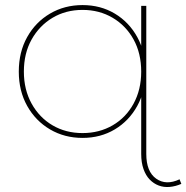

<svg xmlns="http://www.w3.org/2000/svg" viewBox="-20 -540 734 756"><path d="M305 3Q234 3 177 -30.5Q120 -64 87 -123Q54 -182 54 -258Q54 -335 87 -394Q120 -453 177 -486.5Q234 -520 305 -520Q376 -520 432 -486.5Q488 -453 520.5 -394Q553 -335 553 -258Q553 -182 520.5 -123Q488 -64 432 -30.5Q376 3 305 3ZM305 -16Q371 -16 423.5 -46.5Q476 -77 506 -132Q536 -187 536 -258Q536 -330 506 -384.5Q476 -439 423.5 -470Q371 -501 305 -501Q239 -501 187 -470Q135 -439 104.5 -384.5Q74 -330 74 -258Q74 -187 104.5 -132Q135 -77 187 -46.5Q239 -16 305 -16ZM536 -187 546 -257 536 -327V-517H556V66Q556 136 595 163.5Q634 191 687 166L694 184Q671 194 648 196Q625 198 605 190.5Q585 183 569.5 167Q554 151 545 125.5Q536 100 536 66Z"/></svg>

Font: Montserrat Thin Thin
Style: Regular
Weight: 250
Version: Version 9.000